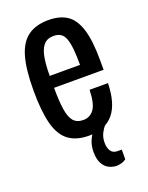

<svg xmlns="http://www.w3.org/2000/svg" viewBox="-137 -610 667 863"><g transform="rotate(-20 196.5 -178.5)"><path d="M199 12Q139 12 102 -15.5Q65 -43 49 -104Q33 -165 33 -263Q33 -365 50.5 -425Q68 -485 106 -512Q144 -539 204 -539Q257 -539 291.5 -516.5Q326 -494 343.5 -439.5Q361 -385 361 -289V-244H124Q124 -182 130 -141.5Q136 -101 152 -82Q168 -63 199 -63Q215 -63 228 -69.5Q241 -76 250.5 -89.5Q260 -103 265 -125.5Q270 -148 271 -181H359Q358 -133 347.5 -96.5Q337 -60 317 -36Q297 -12 267 0Q237 12 199 12ZM124 -301H269Q269 -345 266 -375.5Q263 -406 256 -426Q249 -446 235.5 -455Q222 -464 201 -464Q170 -464 153.5 -444.5Q137 -425 130.5 -388.5Q124 -352 124 -301ZM268 182Q248 181 231 172Q214 163 203 142.5Q192 122 192 88Q192 56 203.5 31.5Q215 7 230 -12H283V-8Q272 3 262.5 22Q253 41 253 66Q253 90 263 105.5Q273 121 295 121H315V167Q305 175 291.5 178.5Q278 182 268 182Z"/></g></svg>

Font: Archivo ExtraCondensed Medium
Style: Regular
Weight: 500
Width: 2
Designer: Hector Gatti
Foundry: Omnibus-Type
Version: Version 2.001